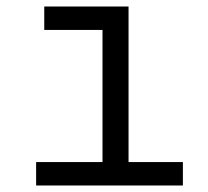

<svg xmlns="http://www.w3.org/2000/svg" viewBox="-20 -570 640 590"><path d="M542 0H91V-72H295V-478H116V-550H375V-72H542Z"/></svg>

Font: JetBrains Mono Semi Light
Style: Regular
Weight: 350
Monospace: yes
Designer: Philipp Nurullin, Konstantin Bulenkov
Foundry: JetBrains
Version: 2.002